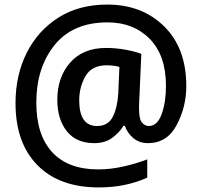

<svg xmlns="http://www.w3.org/2000/svg" viewBox="-20 -734 884 841"><path d="M796 -357Q796 -523 699 -618.5Q602 -714 450 -714Q326 -714 236 -657Q146 -600 97 -502.5Q48 -405 48 -282Q48 -108 144 -10.5Q240 87 413 87Q474 87 528 75.5Q582 64 625 44V-36Q579 -18 522 -5Q465 8 410 8Q278 8 208.5 -67.5Q139 -143 139 -285Q139 -437 219 -536.5Q299 -636 451 -636Q565 -636 636 -563.5Q707 -491 707 -358Q707 -286 688 -234Q669 -182 632 -182Q615 -182 602 -197Q589 -212 589 -259Q589 -262 589 -271Q589 -280 590 -294L599 -498Q574 -508 531 -516Q488 -524 445 -524Q344 -524 287.5 -460Q231 -396 231 -297Q231 -212 272.5 -159.5Q314 -107 393 -107Q439 -107 470.5 -129.5Q502 -152 521 -183H527Q537 -152 563.5 -129.5Q590 -107 628 -107Q712 -107 754 -186.5Q796 -266 796 -357ZM327 -295Q327 -353 354.5 -400.5Q382 -448 447 -448Q477 -448 503 -441L498 -324Q494 -261 473.5 -221.5Q453 -182 405 -182Q327 -182 327 -295Z"/></svg>

Font: Noto Sans Display Medium
Style: Regular
Weight: 500
Designer: Monotype Design Team
Foundry: Monotype Imaging Inc.
Version: Version 1.900